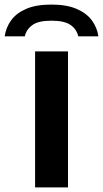

<svg xmlns="http://www.w3.org/2000/svg" viewBox="-68 -820 450 840"><path d="M85.5 0V-595H229.5V0ZM-47.5 -661Q-42 -700 -19 -731.5Q4 -763 47.2 -781.5Q90.5 -800 157 -800Q223.5 -800 267 -781.2Q310.5 -762.5 333.8 -731Q357 -699.5 362.5 -661H274.5Q267.5 -691.5 241 -710.5Q214.5 -729.5 157 -729.5Q100 -729.5 73.8 -710.5Q47.5 -691.5 40.5 -661Z"/></svg>

Font: Encode Sans SC Expanded SemiBold
Style: Regular
Weight: 600
Width: 7
Designer: Multiple Designers
Foundry: Impallari Type
Version: Version 3.002